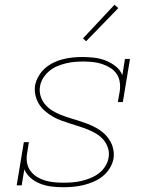

<svg xmlns="http://www.w3.org/2000/svg" viewBox="-20 -777 640 805"><path d="M245 8Q220 8 196 5Q172 2 149.5 -6.5Q127 -15 109 -30.5Q91 -46 82 -67L71 0H50L80 -181H101L94 -136Q90 -116 93 -96.5Q96 -77 107 -61.5Q118 -46 134 -36Q150 -26 168 -20.5Q186 -15 206 -13Q226 -11 246 -11Q265 -11 284 -12.5Q303 -14 322 -18.5Q341 -23 359.5 -30.5Q378 -38 394 -50Q410 -62 421 -79Q432 -96 435 -115Q439 -136 433 -155.5Q427 -175 414.5 -190Q402 -205 385 -215.5Q368 -226 349.5 -233.5Q331 -241 312 -247Q293 -253 274 -259Q255 -265 236 -272Q217 -279 200 -289Q183 -299 168 -312Q153 -325 143 -341.5Q133 -358 128.5 -378Q124 -398 127 -419Q131 -439 142 -458Q153 -477 169 -491Q185 -505 204.5 -514.5Q224 -524 244.5 -529Q265 -534 285 -536Q305 -538 325 -538Q350 -538 375.5 -535Q401 -532 423.5 -523Q446 -514 465 -499Q484 -484 493 -462L504 -530H525L495 -349H474L482 -394Q485 -414 482 -433.5Q479 -453 468.5 -468Q458 -483 441.5 -493Q425 -503 407 -509Q389 -515 369 -517Q349 -519 329 -519Q311 -519 293 -517.5Q275 -516 256.5 -511.5Q238 -507 220 -499.5Q202 -492 187 -479.5Q172 -467 161.5 -450.5Q151 -434 148 -416Q144 -395 150 -375Q156 -355 168.5 -340Q181 -325 197.5 -314.5Q214 -304 232.5 -296.5Q251 -289 270.5 -283Q290 -277 309 -271Q328 -265 346.5 -258Q365 -251 382.5 -241.5Q400 -232 414.5 -219Q429 -206 439.5 -189.5Q450 -173 454.5 -153Q459 -133 456 -112Q452 -91 440 -71.5Q428 -52 410.5 -38Q393 -24 372 -15Q351 -6 330 -1Q309 4 288 6Q267 8 245 8ZM341 -604 328 -616 460 -757 476 -743Z"/></svg>

Font: Iosevka Curly Slab ThExObl
Style: Regular
Weight: 100
Width: 7
Italic angle: -9°
Monospace: yes
Designer: Belleve Invis
Foundry: Belleve Invis
Version: Version 11.1.0; ttfautohint (v1.8.3)